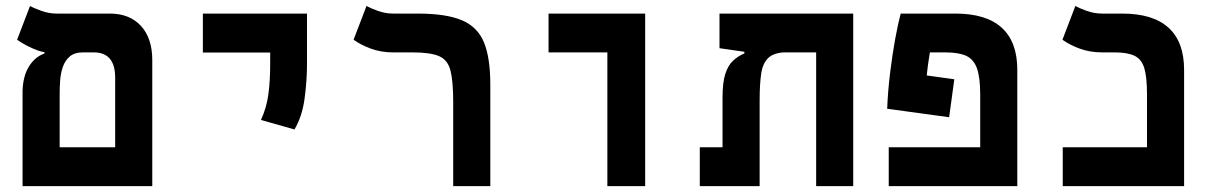

<svg xmlns="http://www.w3.org/2000/svg" viewBox="-20 -632 4142 652"><path d="M371.1 0V-368.2Q371.1 -454.1 298.3 -454.1H140.7Q127 -454.1 107.7 -460.9Q88.4 -467.8 69.6 -477.8Q50.8 -487.8 38.1 -497.1L82 -611.8Q93.3 -605 119.4 -595.5Q145.5 -585.9 172.4 -585.9H353Q419.9 -585.9 458.5 -544.2Q497.1 -502.4 497.1 -428.2V0ZM117.2 0V-131.8H456.1V0ZM56.6 0V-324.7Q58.6 -375.5 79.1 -407.5Q99.6 -439.5 130.9 -450.2V-485.4L261.7 -454.1Q232.9 -454.1 216.8 -440.1Q200.7 -426.2 193.4 -404.6Q186 -383.1 184.3 -359.3Q182.6 -335.5 182.6 -315.4V0Z M980 -192.4 866.2 -224.6Q885.3 -266.6 891.4 -312Q897.5 -357.4 897.5 -414.1V-585.9H1022.5V-414.1Q1022.5 -357.4 1014.2 -296.6Q1005.9 -235.8 980 -192.4ZM668.9 -453.6V-585.9H1022.5V-453.6Z M1645 -345.2V0H1519V-285.2Q1519 -356 1509.8 -392.3Q1500.5 -428.7 1470.9 -441.4Q1441.4 -454.1 1380.4 -454.1H1315.4Q1273.9 -454.1 1239.5 -466.8Q1205.1 -479.5 1180.7 -497.1L1224.6 -611.8Q1235.8 -605 1262 -595.5Q1288.1 -585.9 1314.9 -585.9H1398.4Q1494.1 -585.9 1547.9 -563.5Q1601.6 -541 1623.3 -488.5Q1645 -436 1645 -345.2Z M2042.5 0V-585.9H2170.9V0ZM1842.8 -454.1V-585.9H2169.9V-454.1Z M2877.4 0H2751.5V-585.9H2877.4ZM2507.8 -450.7V-485.8L2654.3 -454.6Q2610.4 -454.6 2590.3 -436.5Q2570.3 -418.5 2564.9 -382.1Q2559.6 -345.7 2559.6 -291.5V0H2433.6V-300.8Q2433.6 -351.6 2442.9 -380.6Q2452.1 -409.7 2469 -425.5Q2485.8 -441.4 2507.8 -450.7ZM2877 -585.9V-454.1H2522.5L2423.3 -468.3V-585.9ZM2524.4 -131.8V0H2356.4V-131.8Z M3434.6 -131.8V0H2998V-131.8ZM3220.7 -362.8 3203.1 -233.9 2992.7 -262.7 3020 -390.6ZM3434.6 -395V0H3308.6V-311.5Q3308.6 -369.1 3297.6 -399.9Q3286.6 -430.7 3261 -442.4Q3235.4 -454.1 3190.4 -454.1H3137.7Q3130.4 -411.1 3125.7 -364.5Q3121.1 -317.9 3117.7 -261.7L2992.7 -262.7Q2995.1 -322.8 3002.7 -385Q3010.3 -447.3 3020 -500.2Q3029.8 -553.2 3038.6 -585.9H3224.1Q3329.1 -585.9 3381.8 -537.8Q3434.6 -489.7 3434.6 -395Z M3875 0V-312Q3875 -369.6 3866 -400.1Q3856.9 -430.7 3833 -442.4Q3809.1 -454.1 3764.2 -454.1H3722.7Q3681.2 -454.1 3646.7 -466.8Q3612.3 -479.5 3587.9 -497.1L3631.8 -611.8Q3643.1 -605 3669.2 -595.5Q3695.3 -585.9 3722.2 -585.9H3790.5Q3895.5 -585.9 3948.2 -537.8Q4001 -489.7 4001 -395V0ZM3588.9 0V-131.8H4001V0Z"/></svg>

Font: Cascadia Code
Style: Regular
Weight: 400
Monospace: yes
Designer: Aaron Bell
Foundry: Saja Typeworks
Version: Version 2106.017